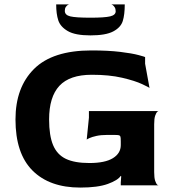

<svg xmlns="http://www.w3.org/2000/svg" viewBox="-20 -838 787 868"><path d="M697 0H526V-13L528 -41L526 -43Q513 -23 467.5 -6.5Q422 10 343 10Q204 10 127 -67Q50 -144 50 -298Q50 -443 134 -526.5Q218 -610 393 -610Q469 -610 523 -603.5Q577 -597 606.5 -589Q636 -581 636 -580V-550L656 -440Q656 -442 623 -457.5Q590 -473 532 -486.5Q474 -500 395 -500Q295 -500 248.5 -450Q202 -400 202 -298Q202 -225 220 -182Q238 -139 277.5 -120Q317 -101 384 -101Q455 -101 490.5 -123Q526 -145 526 -182V-198Q526 -215 524.5 -220Q523 -225 518 -226.5Q513 -228 496 -228H464Q436 -228 416 -223.5Q396 -219 385 -214Q374 -209 372 -207L382 -306V-336H697Q697 -338 691.5 -333Q686 -328 681.5 -315Q677 -302 677 -276V-60Q677 -34 681.5 -20.5Q686 -7 691.5 -2.5Q697 2 697 0ZM544 -818Q544 -772 535 -743Q526 -714 492 -696Q458 -678 389 -678Q320 -678 286.5 -697.5Q253 -717 243.5 -746Q234 -775 234 -818H293Q291 -818 286.5 -815.5Q282 -813 277.5 -806.5Q273 -800 273 -789Q273 -770 297.5 -764Q322 -758 389 -758Q453 -758 478 -764Q503 -770 503 -787Q503 -798 498.5 -805Q494 -812 489.5 -815Q485 -818 483 -818Z"/></svg>

Font: Red Rose Bold
Style: Regular
Weight: 700
Designer: jaikishan Patel
Version: Version 1.000